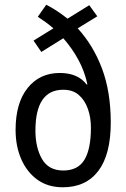

<svg xmlns="http://www.w3.org/2000/svg" viewBox="-20 -834 534 813"><path d="M176 -814Q222 -790 266 -755L358 -812L392 -765L309 -714Q375 -642 412 -543.5Q449 -445 449 -315Q449 -180 396.5 -110.5Q344 -41 246 -41Q183 -41 138.5 -73Q94 -105 70 -160Q46 -215 46 -284Q46 -398 97 -461.5Q148 -525 233 -525Q310 -525 347 -476L350 -477Q338 -533 311.5 -581.5Q285 -630 248 -672L155 -614L122 -662L206 -714Q190 -728 173.5 -740Q157 -752 140 -763ZM248 -454Q130 -454 130 -281Q130 -209 158 -160.5Q186 -112 248 -112Q310 -112 337.5 -157.5Q365 -203 365 -293Q365 -337 352 -373.5Q339 -410 313.5 -432Q288 -454 248 -454Z"/></svg>

Font: Noto Sans Tamil UI Condensed
Style: Regular
Weight: 400
Width: 3
Designer: Jelle Bosma - Monotype Design Team
Foundry: Monotype Imaging Inc.
Version: Version 2.004; ttfautohint (v1.8.4.7-5d5b)